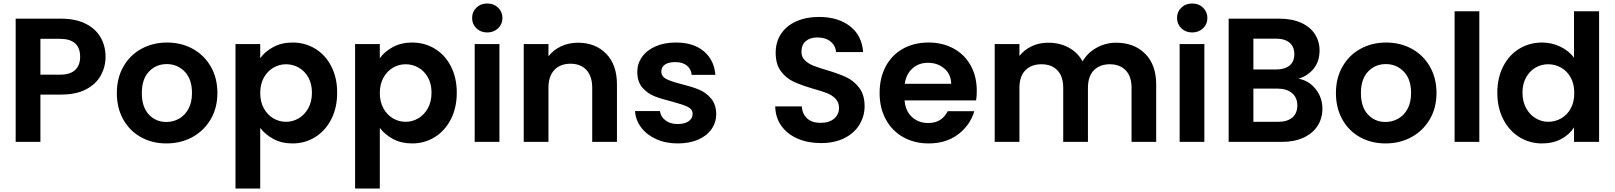

<svg xmlns="http://www.w3.org/2000/svg" viewBox="-20 -804 9149 1088"><path d="M68.8 0V-698.2H326.2Q407.2 -698.2 464.1 -670.2Q521 -642.1 549.6 -593Q578.1 -543.9 578.1 -481.9Q578.1 -425.8 551.5 -377Q524.9 -328.1 468.5 -298.1Q412.1 -268.1 326.2 -268.1H209V0ZM209 -380.9H319.8Q377.9 -380.9 406 -407.5Q434.1 -434.1 434.1 -481.9Q434.1 -584 319.8 -584H209Z M642.1 -276.9Q642.1 -361.8 679.4 -427Q716.8 -492.2 781.7 -527.6Q846.7 -563 926.8 -563Q1006.8 -563 1071.8 -527.6Q1136.7 -492.2 1174.3 -427Q1211.9 -361.8 1211.9 -276.9Q1211.9 -191.9 1173.3 -127Q1134.8 -62 1069.3 -26.6Q1003.9 8.8 922.9 8.8Q842.8 8.8 778.8 -26.6Q714.8 -62 678.5 -127Q642.1 -191.9 642.1 -276.9ZM783.7 -276.9Q783.7 -197.8 823.2 -155.3Q862.8 -112.8 922.9 -112.8Q960.9 -112.8 994.4 -131.3Q1027.8 -149.9 1047.9 -187Q1067.9 -224.1 1067.9 -276.9Q1067.9 -356 1026.4 -398.4Q984.9 -440.9 924.8 -440.9Q864.7 -440.9 824.2 -398.4Q783.7 -356 783.7 -276.9Z M1314.5 264.2V-554.2H1454.6V-474.1Q1481.4 -512.2 1529.1 -537.6Q1576.7 -563 1637.7 -563Q1708.5 -563 1766.1 -528.1Q1823.7 -493.2 1857.2 -428.5Q1890.6 -363.8 1890.6 -278.8Q1890.6 -193.8 1857.2 -128.4Q1823.7 -63 1766.1 -27.1Q1708.5 8.8 1637.7 8.8Q1576.7 8.8 1530 -16.1Q1483.4 -41 1454.6 -79.1V264.2ZM1454.6 -276.9Q1454.6 -227.1 1475.1 -189.9Q1495.6 -152.8 1529.1 -133.3Q1562.5 -113.8 1600.6 -113.8Q1639.6 -113.8 1673.1 -133.8Q1706.5 -153.8 1727.1 -190.9Q1747.6 -228 1747.6 -278.8Q1747.6 -329.1 1727.1 -365.5Q1706.5 -401.9 1673.1 -420.9Q1639.6 -439.9 1600.6 -439.9Q1562.5 -439.9 1529.1 -420.4Q1495.6 -400.9 1475.1 -364Q1454.6 -327.1 1454.6 -276.9Z M1992.2 264.2V-554.2H2132.3V-474.1Q2159.2 -512.2 2206.8 -537.6Q2254.4 -563 2315.4 -563Q2386.2 -563 2443.8 -528.1Q2501.5 -493.2 2534.9 -428.5Q2568.4 -363.8 2568.4 -278.8Q2568.4 -193.8 2534.9 -128.4Q2501.5 -63 2443.8 -27.1Q2386.2 8.8 2315.4 8.8Q2254.4 8.8 2207.8 -16.1Q2161.1 -41 2132.3 -79.1V264.2ZM2132.3 -276.9Q2132.3 -227.1 2152.8 -189.9Q2173.3 -152.8 2206.8 -133.3Q2240.2 -113.8 2278.3 -113.8Q2317.4 -113.8 2350.8 -133.8Q2384.3 -153.8 2404.8 -190.9Q2425.3 -228 2425.3 -278.8Q2425.3 -329.1 2404.8 -365.5Q2384.3 -401.9 2350.8 -420.9Q2317.4 -439.9 2278.3 -439.9Q2240.2 -439.9 2206.8 -420.4Q2173.3 -400.9 2152.8 -364Q2132.3 -327.1 2132.3 -276.9Z M2655.3 -702.1Q2655.3 -737.3 2679.7 -760.7Q2704.1 -784.2 2741.2 -784.2Q2778.3 -784.2 2802.7 -760.5Q2827.1 -736.8 2827.1 -702.1Q2827.1 -667 2802.5 -643.6Q2777.8 -620.1 2741.2 -620.1Q2704.1 -620.1 2679.7 -643.6Q2655.3 -667 2655.3 -702.1ZM2669.9 0V-554.2H2810.1V0Z M2947.8 0V-554.2H3087.9V-484.9Q3115.7 -521 3159.4 -541.5Q3203.1 -562 3254.9 -562Q3354 -562 3415 -499.5Q3476.1 -437 3476.1 -325.2V0H3335.9V-306.2Q3335.9 -372.1 3303 -407.5Q3270 -442.9 3212.9 -442.9Q3154.8 -442.9 3121.3 -407.5Q3087.9 -372.1 3087.9 -306.2V0Z M3578.6 -174.8H3719.7Q3723.6 -142.6 3751 -121.8Q3778.3 -101.1 3819.3 -101.1Q3859.4 -101.1 3882.1 -116.9Q3904.8 -132.8 3904.8 -158.2Q3904.8 -185.1 3877.2 -198.5Q3849.6 -211.9 3789.6 -228Q3727.5 -243.2 3688 -259Q3648.4 -274.9 3619.9 -307.9Q3591.3 -340.8 3591.3 -397Q3591.3 -442.9 3617.9 -481Q3644.5 -519 3694.1 -541Q3743.7 -563 3810.5 -563Q3909.7 -563 3968.5 -513.4Q4027.3 -463.9 4033.7 -379.9H3899.4Q3896.5 -413.1 3872.1 -432.6Q3847.7 -452.1 3806.6 -452.1Q3768.6 -452.1 3748 -438Q3727.5 -423.8 3727.5 -398.9Q3727.5 -371.1 3755.6 -356.4Q3783.7 -341.8 3842.8 -327.1Q3902.8 -312 3941.7 -295.9Q3980.5 -279.8 4009 -246.3Q4037.6 -212.9 4038.6 -158.2Q4038.6 -110.4 4012 -72.3Q3985.4 -34.2 3936 -12.7Q3886.7 8.8 3820.3 8.8Q3752.4 8.8 3698.5 -15.6Q3644.5 -40 3613 -82Q3581.5 -124 3578.6 -174.8Z M4373 -201.2H4523.4Q4526.4 -158.2 4553.7 -133.1Q4581.1 -107.9 4629.4 -107.9Q4678.2 -107.9 4706.3 -131.3Q4734.4 -154.8 4734.4 -192.9Q4734.4 -223.6 4715.3 -243.9Q4696.3 -264.2 4667.7 -275.6Q4639.2 -287.1 4589.4 -300.8Q4521.5 -320.8 4478.8 -340.3Q4436 -359.9 4405.8 -399.4Q4375.5 -439 4375.5 -504.9Q4375.5 -566.9 4406.5 -613Q4437.5 -659.2 4493.4 -683.6Q4549.3 -708 4621.1 -708Q4729 -708 4796.6 -655.5Q4864.3 -603 4871.1 -508.8H4717.3Q4715.3 -544.9 4686.8 -568.4Q4658.2 -591.8 4611.3 -591.8Q4570.3 -591.8 4545.9 -570.8Q4521.5 -549.8 4521.5 -509.8Q4521.5 -481.9 4539.8 -463.4Q4558.1 -444.8 4585.7 -433.3Q4613.3 -421.9 4663.1 -407.2Q4731 -387.2 4774.2 -367.2Q4817.4 -347.2 4848.4 -307.1Q4879.4 -267.1 4879.4 -202.1Q4879.4 -146 4850.3 -97.9Q4821.3 -49.8 4765.4 -21.5Q4709.5 6.8 4632.3 6.8Q4559.1 6.8 4500.7 -18.1Q4442.4 -43 4408.2 -90.1Q4374 -137.2 4373 -201.2Z M4964.4 -276.9Q4964.4 -362.8 4999.3 -428Q5034.2 -493.2 5097.2 -528.1Q5160.2 -563 5242.2 -563Q5321.3 -563 5383.8 -529.1Q5446.3 -495.1 5480.7 -432.6Q5515.1 -370.1 5515.1 -289.1Q5515.1 -258.8 5511.2 -234.9H5106Q5110.8 -174.8 5147.9 -140.9Q5185.1 -106.9 5239.3 -106.9Q5317.4 -106.9 5350.1 -173.8H5501Q5477.1 -93.8 5409.2 -42.5Q5341.3 8.8 5242.2 8.8Q5162.1 8.8 5098.6 -26.6Q5035.2 -62 4999.8 -127Q4964.4 -191.9 4964.4 -276.9ZM5106.9 -329.1H5370.1Q5369.1 -383.3 5331.1 -415.8Q5293 -448.2 5238.3 -448.2Q5186.5 -448.2 5150.9 -416.5Q5115.2 -384.8 5106.9 -329.1Z M5616.7 0V-554.2H5756.8V-486.8Q5783.7 -522 5826.2 -542Q5868.7 -562 5919.9 -562Q5984.9 -562 6035.9 -534.4Q6086.9 -506.8 6114.7 -456.1Q6141.6 -503.9 6193.1 -533Q6244.6 -562 6304.7 -562Q6406.7 -562 6469.2 -499.5Q6531.7 -437 6531.7 -325.2V0H6392.1V-306.2Q6392.1 -371.1 6358.9 -405.5Q6325.7 -439.9 6269 -439.9Q6211.9 -439.9 6178.5 -405.5Q6145 -371.1 6145 -306.2V0H6004.9V-306.2Q6004.9 -371.1 5971.9 -405.5Q5939 -439.9 5881.8 -439.9Q5823.7 -439.9 5790.3 -405.5Q5756.8 -371.1 5756.8 -306.2V0Z M6649.9 -702.1Q6649.9 -737.3 6674.3 -760.7Q6698.7 -784.2 6735.8 -784.2Q6772.9 -784.2 6797.4 -760.5Q6821.8 -736.8 6821.8 -702.1Q6821.8 -667 6797.1 -643.6Q6772.5 -620.1 6735.8 -620.1Q6698.7 -620.1 6674.3 -643.6Q6649.9 -667 6649.9 -702.1ZM6664.6 0V-554.2H6804.7V0Z M6942.4 0V-698.2H7230.5Q7301.3 -698.2 7352.8 -675Q7404.3 -651.9 7430.9 -610.8Q7457.5 -569.8 7457.5 -518.1Q7457.5 -457 7425 -416Q7392.6 -375 7338.4 -357.9Q7397.5 -347.2 7435.5 -299.1Q7473.6 -251 7473.6 -189Q7473.6 -132.8 7446 -90.3Q7418.5 -47.9 7366.5 -23.9Q7314.5 0 7243.7 0ZM7082.5 -113.8H7223.6Q7274.4 -113.8 7303 -137.9Q7331.5 -162.1 7331.5 -206.1Q7331.5 -251 7301.5 -276.4Q7271.5 -301.8 7220.7 -301.8H7082.5ZM7082.5 -410.2H7210.4Q7260.3 -410.2 7287.4 -432.6Q7314.5 -455.1 7314.5 -497.1Q7314.5 -539.1 7287.6 -562Q7260.7 -585 7210.4 -585H7082.5Z M7550.3 -276.9Q7550.3 -361.8 7587.6 -427Q7625 -492.2 7689.9 -527.6Q7754.9 -563 7835 -563Q7915 -563 7980 -527.6Q8044.9 -492.2 8082.5 -427Q8120.1 -361.8 8120.1 -276.9Q8120.1 -191.9 8081.5 -127Q8043 -62 7977.5 -26.6Q7912.1 8.8 7831.1 8.8Q7751 8.8 7687 -26.6Q7623 -62 7586.7 -127Q7550.3 -191.9 7550.3 -276.9ZM7691.9 -276.9Q7691.9 -197.8 7731.4 -155.3Q7771 -112.8 7831.1 -112.8Q7869.1 -112.8 7902.6 -131.3Q7936 -149.9 7956.1 -187Q7976.1 -224.1 7976.1 -276.9Q7976.1 -356 7934.6 -398.4Q7893.1 -440.9 7833 -440.9Q7772.9 -440.9 7732.4 -398.4Q7691.9 -356 7691.9 -276.9Z M8222.7 0V-740.2H8362.8V0Z M8464.8 -278.8Q8464.8 -362.8 8498.3 -428Q8531.7 -493.2 8589.6 -528.1Q8647.5 -563 8718.8 -563Q8772.9 -563 8821.8 -539.6Q8870.6 -516.1 8899.4 -477.1V-740.2H9041.5V0H8899.4V-82Q8873.5 -41 8826.7 -16.1Q8779.8 8.8 8717.8 8.8Q8647.9 8.8 8589.8 -27.1Q8531.7 -63 8498.3 -128.4Q8464.8 -193.8 8464.8 -278.8ZM8607.4 -278.8Q8607.4 -229 8627.9 -191.4Q8648.4 -153.8 8682.1 -133.8Q8715.8 -113.8 8753.4 -113.8Q8792.5 -113.8 8826.7 -133.3Q8860.8 -152.8 8880.9 -189.5Q8900.9 -226.1 8900.9 -276.9Q8900.9 -328.1 8880.9 -364.5Q8860.8 -400.9 8826.7 -420.4Q8792.5 -439.9 8753.4 -439.9Q8714.4 -439.9 8681.4 -420.9Q8648.4 -401.9 8627.9 -365.5Q8607.4 -329.1 8607.4 -278.8Z"/></svg>

Font: Poppins SemiBold
Style: Regular
Weight: 600
Designer: Ninad Kale (Devanagari), Jonny Pinhorn (Latin)
Foundry: Indian Type Foundry
Version: 4.004